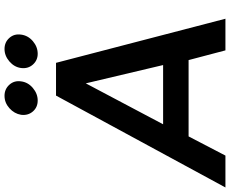

<svg xmlns="http://www.w3.org/2000/svg" viewBox="-148 -914 1018 850"><g transform="rotate(-90 361.0 -489.0)"><path d="M277.8 -904.8Q282.7 -934.6 306.9 -956.3Q331.1 -978 361.8 -978Q391.6 -978 410.9 -956.5Q430.2 -935.1 425.8 -904.8Q421.9 -874 396.5 -852.5Q371.1 -831.1 341.1 -831.1Q311 -831.1 292.5 -852.5Q273.9 -874 277.8 -904.8ZM547.9 -831.1Q519 -831.1 500 -852.5Q481 -874 484.9 -904.8Q488.8 -934.6 513.9 -956.3Q539.1 -978 569.1 -978Q599.1 -978 618.2 -956.5Q637.2 -935.1 632.8 -904.8Q628.9 -874 603.8 -852.5Q578.6 -831.1 547.9 -831.1ZM520 -163.1H182.1L97.2 0H-43.9L362.8 -750H507.8L703.1 0H563ZM498 -275.9 417 -618.2 235.8 -275.9Z"/></g></svg>

Font: Oakes Grotesk
Style: SemiBold Italic
Weight: 600
Designer: Samuel Oakes
Foundry: Samuel Oakes
Version: Version 1.0 | wf-rip DC20170320